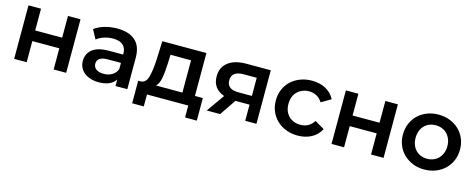

<svg xmlns="http://www.w3.org/2000/svg" viewBox="-33 -1135 4565 1850"><g transform="rotate(15 2249.5 -210.5)"><path d="M84 -534H209V-317H478V-534H603V0H478V-211H209V0H84Z M1213 -313V0H1095V-65Q1048 7 927 7Q882 7 845 -5Q808 -17 782 -38Q756 -59 742 -88.5Q728 -118 728 -153Q728 -225 781.5 -268.5Q835 -312 950 -312H1088V-320Q1088 -377 1054.5 -406.5Q1021 -436 955 -436Q910 -436 866.5 -422Q823 -408 793 -383L744 -474Q786 -506 845 -523Q904 -540 970 -540Q1088 -540 1150.5 -484Q1213 -428 1213 -313ZM1088 -167V-229H959Q851 -229 851 -158Q851 -124 878 -104Q905 -84 953 -84Q1001 -84 1037 -105.5Q1073 -127 1088 -167Z M1938 -106V119H1821V0H1409V119H1293V-106H1318Q1369 -108 1387.5 -171.5Q1406 -235 1412 -351L1419 -534H1859V-106ZM1471 -106H1734V-428H1529L1526 -342Q1522 -250 1511 -192Q1500 -134 1471 -106Z M2501 -534V0H2389V-161H2248L2139 0H2005L2131 -178Q2073 -198 2042.5 -239.5Q2012 -281 2012 -342Q2012 -434 2077 -484Q2142 -534 2256 -534ZM2139 -338Q2139 -248 2256 -248H2389V-429H2260Q2139 -429 2139 -338Z M2623 -267Q2623 -327 2644.5 -377Q2666 -427 2704.5 -463Q2743 -499 2796 -519.5Q2849 -540 2912 -540Q2991 -540 3050.5 -508Q3110 -476 3140 -416L3044 -360Q3021 -397 2987 -415.5Q2953 -434 2911 -434Q2876 -434 2846.5 -422Q2817 -410 2795 -388.5Q2773 -367 2761 -336Q2749 -305 2749 -267Q2749 -191 2794 -145Q2840 -100 2911 -100Q2953 -100 2987 -118.5Q3021 -137 3044 -174L3140 -118Q3109 -58 3049.5 -25.5Q2990 7 2912 7Q2849 7 2796 -13.5Q2743 -34 2704.5 -70.5Q2666 -107 2644.5 -157Q2623 -207 2623 -267Z M3250 -534H3375V-317H3644V-534H3769V0H3644V-211H3375V0H3250Z M3891 -267Q3891 -327 3912.5 -377Q3934 -427 3971.5 -463Q4009 -499 4061 -519.5Q4113 -540 4175 -540Q4237 -540 4289 -519.5Q4341 -499 4379 -463Q4417 -427 4438.5 -377Q4460 -327 4460 -267Q4460 -207 4438.5 -157Q4417 -107 4379 -70.5Q4341 -34 4289 -13.5Q4237 7 4175 7Q4115 8 4062.5 -13Q4010 -34 3971.5 -70.5Q3933 -107 3911.5 -157.5Q3890 -208 3891 -267ZM4334 -267Q4334 -304 4322 -335Q4310 -366 4289 -388Q4268 -410 4238.5 -422Q4209 -434 4175 -434Q4140 -434 4111 -422Q4082 -410 4061 -388Q4040 -366 4028.5 -335Q4017 -304 4017 -267Q4017 -229 4028.5 -198.5Q4040 -168 4061 -146Q4082 -124 4111 -112Q4140 -100 4175 -100Q4209 -100 4238.5 -112Q4268 -124 4289 -146Q4310 -168 4322 -198.5Q4334 -229 4334 -267Z"/></g></svg>

Font: CMG Sans SemiBold
Style: Regular
Weight: 600
Designer: Julieta Ulanovsky
Foundry: Julieta Ulanovsky
Version: Version 7.200